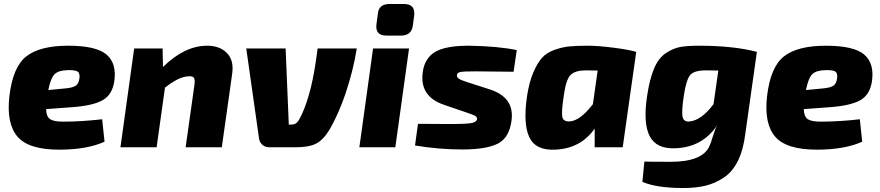

<svg xmlns="http://www.w3.org/2000/svg" viewBox="-20 -741 4428 966"><path d="M494 -141 506 -28Q417 12 278 12Q124 12 68 -53.5Q12 -119 27 -255Q44 -404 112.5 -457.5Q181 -511 323 -511Q464 -511 516 -466.5Q568 -422 555 -332Q545 -265 497.5 -237.5Q450 -210 347 -202L212 -192Q213 -154 232 -141.5Q251 -129 296 -129Q391 -129 494 -141ZM223 -288 307 -296Q344 -299 360.5 -309.5Q377 -320 380 -350Q382 -374 370 -381.5Q358 -389 320 -388Q274 -387 254.5 -367.5Q235 -348 223 -288Z M798 -497 800 -404Q909 -511 1022 -511Q1086 -511 1122 -474Q1158 -437 1148 -369L1096 0H914L958 -312Q962 -340 955.5 -349.5Q949 -359 928 -357Q881 -356 810 -300L768 0H586L655 -497Z M1578 -497H1775Q1758 -388 1717 -266Q1685 -172 1640 -92Q1607 -37 1570.5 -18.5Q1534 0 1468 0H1335Q1314 0 1299.5 -13Q1285 -26 1283 -46L1219 -497H1417L1433 -114H1443Q1463 -114 1473.5 -124Q1484 -134 1500 -169Q1524 -221 1544 -301Q1563 -377 1578 -497Z M1940 -721H2012Q2070 -721 2064 -664L2057 -612Q2050 -562 1998 -562H1924Q1867 -562 1874 -619L1881 -671Q1885 -721 1940 -721ZM1969 0H1788L1857 -497H2038Z M2324 -176 2213 -214Q2090 -256 2107 -378Q2116 -447 2168 -479Q2220 -511 2339 -511Q2483 -509 2580 -489L2564 -380Q2434 -382 2372 -382Q2315 -382 2298 -379Q2281 -376 2279 -364Q2278 -352 2288.5 -345Q2299 -338 2330 -328L2445 -291Q2568 -251 2554 -137Q2543 -48 2485 -18.5Q2427 11 2306 11Q2188 11 2068 -9L2083 -118Q2095 -118 2155 -117.5Q2215 -117 2246 -117Q2327 -117 2352.5 -122Q2378 -127 2380 -141Q2381 -152 2371 -158Q2361 -164 2324 -176Z M3113 0H2972V-94Q2902 6 2774 12Q2675 17 2643 -51Q2611 -119 2632 -260Q2643 -329 2663 -376Q2683 -423 2706.5 -449.5Q2730 -476 2769.5 -490Q2809 -504 2844.5 -507.5Q2880 -511 2937 -511Q2989 -511 3067 -501Q3145 -491 3181 -480ZM2987 -386 2928 -387Q2875 -387 2851.5 -364.5Q2828 -342 2817 -263Q2804 -177 2809 -153Q2814 -129 2845 -130Q2899 -133 2963 -217Z M3788 -480 3730 -69Q3720 13 3692.5 68.5Q3665 124 3621 153Q3577 182 3529 193.5Q3481 205 3417 205Q3284 205 3212 174L3222 72Q3254 73 3355 73Q3511 73 3548 -3Q3556 -19 3567 -56Q3578 -93 3589 -112Q3515 0 3378 5Q3281 9 3248 -57.5Q3215 -124 3236 -260Q3249 -346 3271.5 -398Q3294 -450 3330.5 -474Q3367 -498 3402 -504.5Q3437 -511 3497 -511Q3671 -511 3788 -480ZM3594 -386 3532 -387Q3473 -387 3453 -364Q3433 -341 3421 -263Q3408 -178 3414.5 -152Q3421 -126 3451 -130Q3510 -137 3570 -217Z M4306 -141 4318 -28Q4229 12 4090 12Q3936 12 3880 -53.5Q3824 -119 3839 -255Q3856 -404 3924.5 -457.5Q3993 -511 4135 -511Q4276 -511 4328 -466.5Q4380 -422 4367 -332Q4357 -265 4309.5 -237.5Q4262 -210 4159 -202L4024 -192Q4025 -154 4044 -141.5Q4063 -129 4108 -129Q4203 -129 4306 -141ZM4035 -288 4119 -296Q4156 -299 4172.5 -309.5Q4189 -320 4192 -350Q4194 -374 4182 -381.5Q4170 -389 4132 -388Q4086 -387 4066.5 -367.5Q4047 -348 4035 -288Z"/></svg>

Font: Ezarion Extra Bold
Style: Italic
Weight: 800
Italic angle: -8°
Designer: Natanael Gama
Version: Version 1.001;PS 001.001;hotconv 1.0.70;makeotf.lib2.5.58329